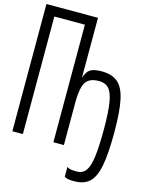

<svg xmlns="http://www.w3.org/2000/svg" viewBox="-143 -885 886 1166"><g transform="rotate(15 300.0 -302.0)"><path d="M0 0V-800H324V0H258V-739H66V0ZM324 -266V-422Q336 -462 358.5 -477Q381 -492 431 -492Q495 -492 532 -461Q569 -430 584.5 -356.5Q600 -283 600 -154Q600 -21 585.5 55.5Q571 132 536.5 164Q502 196 441 196Q416 196 402.5 193.5Q389 191 379 184V123Q389 130 402.5 132.5Q416 135 441 135Q477 135 497 108.5Q517 82 525.5 18.5Q534 -45 534 -154Q534 -260 524.5 -320.5Q515 -381 492.5 -406Q470 -431 431 -431Q391 -431 367.5 -416Q344 -401 334 -365Q324 -329 324 -266Z"/></g></svg>

Font: Victor Mono Light
Style: Regular
Weight: 300
Monospace: yes
Designer: Rune Bjørnerås
Version: Version 1.561;gftools[0.9.30]